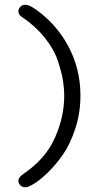

<svg xmlns="http://www.w3.org/2000/svg" viewBox="-20 -714 448 816"><path d="M58.1 54.2Q58.1 39.1 81.1 23.9Q172.9 -38.1 212.9 -127.4Q252.9 -216.8 252.9 -306.2Q252.9 -338.4 247.6 -372.1Q242.2 -405.8 226.1 -454.8Q210 -503.9 170.4 -553.5Q130.9 -603 74.2 -641.1Q58.1 -650.9 58.1 -666Q58.1 -674.8 65.7 -684.3Q73.2 -693.8 88.9 -693.8Q108.9 -693.8 156.5 -655.5Q204.1 -617.2 241.2 -564.9Q322.3 -448.7 321.8 -306.2Q321.8 -234.4 300.3 -168.2Q278.8 -102.1 248.3 -58.1Q217.8 -14.2 183.8 18.8Q149.9 51.8 124.5 66.9Q99.1 82 88.9 82Q72.8 82 65.4 72.5Q58.1 63 58.1 54.2Z"/></svg>

Font: CMU Typewriter Text Variable Width
Style: Medium
Weight: 500
Version: Version 0.7.0